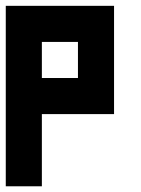

<svg xmlns="http://www.w3.org/2000/svg" viewBox="-20 -445 488 665"><path d="M250 -174.8V-299.8H125V-174.8ZM0 200.2V-424.8H375V-49.8H125V200.2Z"/></svg>

Font: Ishtika
Style: Block
Weight: 400
Designer: Kailash Nadh
Version: Version 2.3